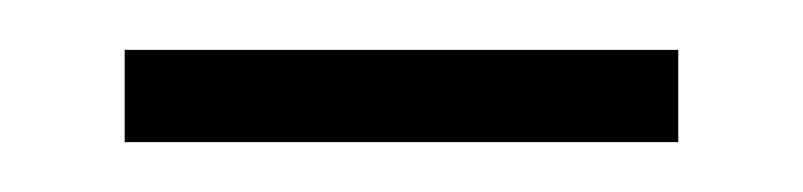

<svg xmlns="http://www.w3.org/2000/svg" viewBox="-20 -310 322 77"><path d="M30 -253V-290H252V-253Z"/></svg>

Font: Noto Sans Gujarati UI Condensed ExtraLight
Style: Regular
Weight: 200
Width: 3
Designer: Jelle Bosma - Monotype Design Team, Universal Thirst
Foundry: Monotype Imaging Inc.
Version: Version 2.106; ttfautohint (v1.8.4.7-5d5b)